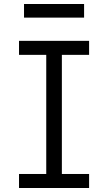

<svg xmlns="http://www.w3.org/2000/svg" viewBox="-20 -939 540 959"><path d="M75 0V-70H211V-665H75V-735H425V-665H289V-70H425V0ZM100 -851V-919H400V-851Z"/></svg>

Font: Iosevka Algr
Style: Regular
Weight: 400
Monospace: yes
Designer: Belleve Invis
Foundry: Belleve Invis
Version: Version 26.0.2; ttfautohint (v1.8.3)